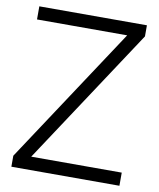

<svg xmlns="http://www.w3.org/2000/svg" viewBox="-82 -793 710 858"><g transform="rotate(10 273.0 -364.0)"><path d="M28.3 0H518.6V-59.6H107.9L515.1 -677.2V-727.5H26.9V-668H436L28.3 -49.8Z"/></g></svg>

Font: Guggenheim Sans Display Light
Style: Regular
Weight: 300
Designer: Modified by Tom Baber under direction of Pentagram Design 2023
Foundry: rsms
Version: Version 1.001;Glyphs 3.1.2 (3151)